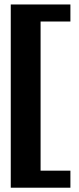

<svg xmlns="http://www.w3.org/2000/svg" viewBox="-20 -665 362 880"><path d="M29.3 -644.5H302.7V-566.4H166V117.2H302.7V195.3H29.3Z"/></svg>

Font: Orelega One
Style: Regular
Weight: 400
Version: Version 1.1 ; ttfautohint (v1.8.3)